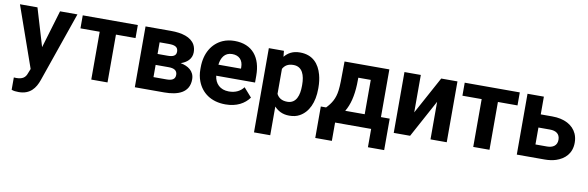

<svg xmlns="http://www.w3.org/2000/svg" viewBox="-51 -983 5025 1641"><g transform="rotate(10 2461.5 -162.5)"><path d="M19 -528 205 1 189 41C176 80 149 98 97 98C90 98 83 97 76 97V204C94 211 114 213 138 213C238 213 282 151 307 79L518 -528H367L269 -200L171 -528Z M564 -415H731V0H872V-415H1042V-528H564Z M1109 0H1364C1482 0 1580 -35 1580 -151C1580 -224 1523 -259 1459 -271C1509 -287 1553 -322 1553 -381C1553 -406 1548 -427 1538 -446C1505 -506 1425 -528 1330 -528H1109ZM1251 -113V-219H1364C1409 -219 1439 -205 1439 -165C1439 -125 1408 -113 1364 -113ZM1251 -314V-415H1330C1378 -415 1412 -406 1412 -362C1412 -324 1381 -314 1338 -314Z M1634 -246C1634 -211 1640 -177 1652 -146C1687 -54 1769 10 1896 10C1994 10 2061 -29 2102 -85L2033 -163C2006 -127 1965 -104 1906 -104C1830 -104 1785 -150 1777 -218H2114V-278C2114 -434 2037 -538 1881 -538C1843 -538 1809 -531 1779 -518C1691 -479 1634 -390 1634 -265ZM1779 -314C1786 -373 1814 -424 1880 -424C1941 -424 1975 -387 1975 -326V-314Z M2179 203H2320V-46C2350 -14 2390 10 2450 10C2483 10 2513 4 2538 -10C2614 -51 2655 -141 2655 -259V-270C2655 -310 2650 -347 2641 -380C2617 -469 2560 -538 2449 -538C2385 -538 2345 -513 2315 -477L2310 -528H2179ZM2320 -156V-373C2337 -404 2364 -423 2412 -423C2491 -423 2514 -349 2514 -270V-259C2514 -180 2492 -104 2413 -104C2365 -104 2336 -124 2320 -156Z M2703 -114V159H2847V0H3160V159H3301V-114H3225V-528H2836L2834 -353C2833 -324 2832 -299 2829 -277C2820 -203 2791 -158 2749 -114ZM2915 -114C2952 -175 2971 -254 2975 -353L2976 -412H3084V-114Z M3356 0H3498L3675 -326V0H3816V-528H3675L3498 -203V-528H3356Z M3879 -415H4046V0H4187V-415H4357V-528H3879Z M4424 0H4666C4702 0 4735 -5 4763 -14C4836 -38 4894 -91 4894 -186C4894 -214 4889 -239 4879 -262C4847 -334 4770 -374 4666 -374H4566V-528H4424ZM4566 -113V-260H4666C4719 -260 4753 -237 4753 -186C4753 -136 4717 -113 4666 -113Z"/></g></svg>

Font: Asimov Pro
Style: Bd
Weight: 700
Designer: Google
Version: Version 2.000980; 2014